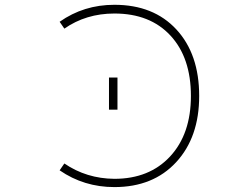

<svg xmlns="http://www.w3.org/2000/svg" viewBox="-20 -762 1040 794"><path d="M246.1 -85.9Q337.9 -23.4 453.1 -22.5Q597.7 -22.5 683.6 -115.2Q769.5 -208 769.5 -365.2Q769.5 -523.4 685.1 -614.7Q600.6 -706.1 453.1 -706.1Q335.9 -706.1 246.1 -643.6L226.6 -671.9Q326.2 -742.2 453.1 -742.2Q615.2 -742.2 709.5 -640.1Q803.7 -538.1 803.7 -365.2Q803.7 -194.3 708.5 -91.3Q613.3 11.7 453.1 11.7Q327.1 11.7 226.6 -57.6ZM430.7 -308.6V-441.4H465.8V-308.6Z"/></svg>

Font: Gen Shin Gothic Monospace ExtraLight
Style: Regular
Weight: 200
Designer: [Source Han Sans]
Ryoko NISHIZUKA  (kana & ideographs); Paul D. Hunt (Latin, Greek & Cyrillic); Wenlong ZHANG  (bopomofo
Version: Version 1.002.20150607